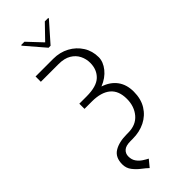

<svg xmlns="http://www.w3.org/2000/svg" viewBox="-355 -964 1228 1228"><g transform="rotate(-45 259.0 -350.0)"><path d="M73.9 -711.6H234Q293.7 -711.6 342 -685.5Q390.3 -659.4 418.7 -614.5Q447.1 -569.6 447.1 -512.8Q446.7 -470.9 414.6 -430.8Q382.5 -390.6 326.7 -368.3Q385.7 -349.1 417.8 -306.1Q449.9 -263.1 449.9 -198.9Q449.9 -132.8 421 -86.1Q392 -39.4 342.5 -14.7Q293 9.9 231.2 9.9H211.6Q168.7 9.9 150.2 26.8Q131.7 43.7 131.7 69.6Q131.7 99.1 146.1 119.1Q160.5 139.2 180 151.8Q199.6 164.4 214.5 171.9L175.8 218.8Q160.2 203.5 134.6 184.1Q109 164.8 88.8 138.7Q68.5 112.6 68.5 77.8Q68.5 14.9 111.5 -11.5Q154.5 -38 226.2 -38H237.6Q308.6 -38 347.3 -83.8Q386 -129.6 386 -197.4Q386 -271.3 342.5 -307.4Q299 -343.4 217.3 -343.8H148.8V-390.6H214.5Q304.7 -390.6 343.8 -427.6Q382.8 -464.5 383.2 -525.6Q383.2 -561.4 367.5 -592.9Q351.9 -624.3 319.1 -644Q286.2 -663.7 234 -663.7H73.9ZM180.8 -919 271.7 -822.4 365.1 -919H396.3V-913.4L280.9 -782.7H262.8L150.6 -913.4V-919Z"/></g></svg>

Font: Inter Extra Light BETA
Style: Regular
Weight: 200
Designer: Rasmus Andersson
Foundry: rsms
Version: Version 3.011;git-f93a4a705